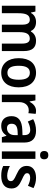

<svg xmlns="http://www.w3.org/2000/svg" viewBox="1132 -1924 802 3106"><g transform="rotate(90 1533.0 -371.0)"><path d="M639 -553C576 -553 521 -526 490 -470H481C458 -523 409 -553 335 -553C273 -553 218 -526 190 -471H183L167 -543H73V0H194V-266C194 -385 218 -452 299 -452C354 -452 379 -412 379 -330V0H500V-283C500 -393 528 -452 605 -452C659 -452 685 -412 685 -329V0H806V-356C806 -492 750 -553 639 -553Z M1393 -272C1393 -453 1298 -553 1158 -553C1005 -553 921 -448 921 -272C921 -99 1012 10 1155 10C1309 10 1393 -100 1393 -272ZM1044 -272C1044 -391 1078 -453 1157 -453C1236 -453 1270 -391 1270 -272C1270 -153 1236 -90 1157 -90C1078 -90 1044 -154 1044 -272Z M1771 -553C1706 -553 1656 -506 1627 -450H1621L1604 -543H1511V0H1632V-280C1632 -381 1691 -435 1763 -435C1779 -435 1798 -433 1811 -429L1822 -547C1807 -551 1787 -553 1771 -553Z M2094 -553C2024 -553 1959 -535 1908 -507L1946 -420C1992 -443 2037 -459 2082 -459C2136 -459 2166 -430 2166 -361V-334L2083 -331C1934 -326 1859 -269 1859 -157C1859 -53 1918 10 2012 10C2091 10 2132 -16 2174 -74H2177L2199 0H2286V-364C2286 -490 2220 -553 2094 -553ZM2109 -255 2166 -257V-209C2166 -128 2118 -83 2054 -83C2011 -83 1982 -106 1982 -158C1982 -217 2016 -251 2109 -255Z M2490 -752C2450 -752 2423 -733 2423 -685C2423 -638 2451 -618 2490 -618C2529 -618 2557 -638 2557 -685C2557 -732 2529 -752 2490 -752ZM2550 -543H2429V0H2550Z M3029 -156C3029 -245 2975 -283 2890 -322C2803 -361 2782 -376 2782 -409C2782 -440 2808 -458 2856 -458C2900 -458 2943 -443 2986 -422L3023 -512C2970 -539 2917 -553 2856 -553C2740 -553 2664 -499 2664 -404C2664 -317 2712 -278 2802 -237C2893 -197 2910 -178 2910 -145C2910 -109 2884 -86 2825 -86C2772 -86 2710 -106 2665 -130V-22C2710 0 2759 10 2825 10C2956 10 3029 -48 3029 -156Z"/></g></svg>

Font: Noto Sans Myanmar SemiCondensed SemiBold
Style: Regular
Weight: 600
Width: 4
Designer: Monotype Design Team
Foundry: Monotype Imaging Inc.
Version: Version 2.107